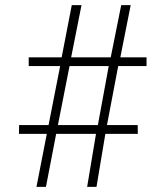

<svg xmlns="http://www.w3.org/2000/svg" viewBox="-20 -731 638 751"><path d="M206.5 -241.7H362.8L405.3 -472.7H252ZM355.5 -207.5H199.7L159.7 0H122.6L163.1 -207.5H54.2L54.7 -241.7H169.9L215.3 -472.7H92.3V-506.8H221.2L260.7 -710.9H298.8L258.3 -506.8H413.1L454.1 -710.9H491.2L450.7 -506.8H553.2V-472.7H442.4L398.4 -241.7H518.6L519 -207.5H392.1L357.4 0H320.8Z"/></svg>

Font: Ufes Sans Thin
Style: Regular
Weight: 100
Designer: Ricardo Esteves & Thais Bronze
Foundry: ProDesignUfes - Ricardo Esteves, Thais Bronze (This is a derivative work, based on Roboto family, by Christian Robertson
Version: Version 2.0